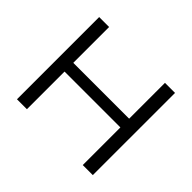

<svg xmlns="http://www.w3.org/2000/svg" viewBox="-148 -910 1133 1133"><g transform="rotate(45 418.5 -343.0)"><path d="M102 0V-686H185V-387H651V-686H735V0H651V-314H185V0Z"/></g></svg>

Font: Archivo SemiExpanded Light
Style: Regular
Weight: 300
Width: 6
Designer: Hector Gatti
Foundry: Omnibus-Type
Version: Version 2.001